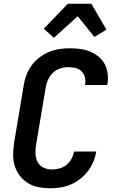

<svg xmlns="http://www.w3.org/2000/svg" viewBox="-20 -1002 640 1030"><path d="M250 8Q218 8 187 2Q156 -4 130.5 -19.5Q105 -35 86.5 -59Q68 -83 59 -112.5Q50 -142 50.5 -174Q51 -206 56 -238L107 -543Q111 -570 121 -597.5Q131 -625 148.5 -649.5Q166 -674 190 -692.5Q214 -711 241 -722.5Q268 -734 297 -738.5Q326 -743 353 -743Q382 -743 409.5 -739.5Q437 -736 461.5 -726Q486 -716 507 -699.5Q528 -683 540.5 -660.5Q553 -638 557 -610.5Q561 -583 557 -555L555 -546H436L437 -550Q440 -570 435 -589Q430 -608 416.5 -620.5Q403 -633 384 -637.5Q365 -642 345 -642Q323 -642 300.5 -634Q278 -626 261.5 -609Q245 -592 236 -570Q227 -548 224 -526L173 -222Q169 -198 170.5 -174.5Q172 -151 182.5 -131.5Q193 -112 214 -102.5Q235 -93 259 -93Q279 -93 299.5 -98.5Q320 -104 336.5 -117.5Q353 -131 363.5 -150Q374 -169 377 -189H496Q492 -162 481 -135Q470 -108 452 -84.5Q434 -61 410.5 -42.5Q387 -24 360.5 -12.5Q334 -1 305.5 3.5Q277 8 250 8ZM269 -799 215 -848 344 -982H470L551 -843L486 -804L397 -915Z"/></svg>

Font: Iosevka Extended Oblique
Style: Bold
Weight: 700
Width: 7
Italic angle: -9°
Monospace: yes
Designer: Belleve Invis
Foundry: Belleve Invis
Version: Version 32.5.0; ttfautohint (v1.8.4)